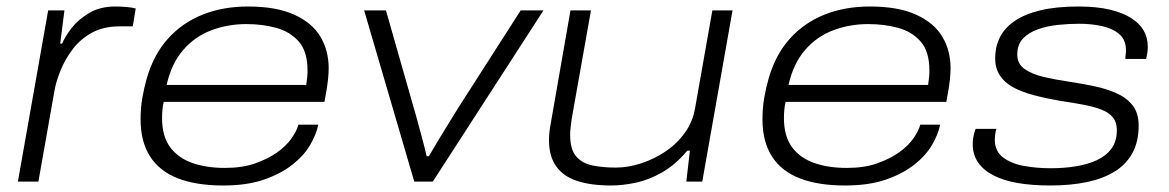

<svg xmlns="http://www.w3.org/2000/svg" viewBox="-20 -558 3591 590"><path d="M35 0 128 -526H178L165 -424H171Q179 -444 199 -470.5Q219 -497 253 -517.5Q287 -538 334 -538Q351 -538 368.5 -536.5Q386 -535 397 -532L388 -477H348Q298 -477 262.5 -457.5Q227 -438 203.5 -407Q180 -376 166 -341.5Q152 -307 147 -277L98 0Z M666 12Q583 12 526.5 -10Q470 -32 441 -77.5Q412 -123 412 -191Q412 -227 417.5 -258Q423 -289 431 -317Q452 -390 496 -439Q540 -488 602.5 -513Q665 -538 742 -538Q829 -538 884 -513Q939 -488 964.5 -445.5Q990 -403 990 -348Q990 -335 988 -313.5Q986 -292 977 -245H483Q480 -231 479 -219Q478 -207 478 -195Q478 -139 503 -105.5Q528 -72 571.5 -57Q615 -42 671 -42Q725 -42 764.5 -56Q804 -70 832 -90Q860 -110 876 -133Q892 -156 897 -175H958Q952 -145 933 -112.5Q914 -80 878.5 -52Q843 -24 791 -6Q739 12 666 12ZM492 -297H921Q923 -310 924 -320.5Q925 -331 925 -341Q925 -400 898 -430.5Q871 -461 828.5 -472.5Q786 -484 737 -484Q680 -484 629.5 -465Q579 -446 543 -404.5Q507 -363 492 -297Z M1253 0 1099 -526H1166L1251 -228Q1256 -212 1263 -185.5Q1270 -159 1278 -130Q1286 -101 1291 -78H1298Q1309 -97 1324.5 -123Q1340 -149 1357.5 -177Q1375 -205 1389 -228L1580 -526H1650L1310 0Z M1858 12Q1796 12 1753.5 -2Q1711 -16 1689 -47Q1667 -78 1667 -127Q1667 -140 1668.5 -153.5Q1670 -167 1673 -182L1733 -526H1796L1737 -194Q1735 -180 1733.5 -167Q1732 -154 1732 -144Q1732 -99 1750.5 -77.5Q1769 -56 1801 -49.5Q1833 -43 1872 -43Q1910 -43 1950 -56Q1990 -69 2025 -92.5Q2060 -116 2084.5 -150Q2109 -184 2116 -226L2169 -526H2231L2138 0H2089L2100 -95H2092Q2056 -52 2015 -28.5Q1974 -5 1933.5 3.5Q1893 12 1858 12Z M2577 12Q2494 12 2437.5 -10Q2381 -32 2352 -77.5Q2323 -123 2323 -191Q2323 -227 2328.5 -258Q2334 -289 2342 -317Q2363 -390 2407 -439Q2451 -488 2513.5 -513Q2576 -538 2653 -538Q2740 -538 2795 -513Q2850 -488 2875.5 -445.5Q2901 -403 2901 -348Q2901 -335 2899 -313.5Q2897 -292 2888 -245H2394Q2391 -231 2390 -219Q2389 -207 2389 -195Q2389 -139 2414 -105.5Q2439 -72 2482.5 -57Q2526 -42 2582 -42Q2636 -42 2675.5 -56Q2715 -70 2743 -90Q2771 -110 2787 -133Q2803 -156 2808 -175H2869Q2863 -145 2844 -112.5Q2825 -80 2789.5 -52Q2754 -24 2702 -6Q2650 12 2577 12ZM2403 -297H2832Q2834 -310 2835 -320.5Q2836 -331 2836 -341Q2836 -400 2809 -430.5Q2782 -461 2739.5 -472.5Q2697 -484 2648 -484Q2591 -484 2540.5 -465Q2490 -446 2454 -404.5Q2418 -363 2403 -297Z M3207 12Q3152 12 3108 4.5Q3064 -3 3033 -19Q3002 -35 2985.5 -59Q2969 -83 2969 -116Q2969 -127 2971.5 -139.5Q2974 -152 2978 -162H3042Q3040 -158 3038.5 -147.5Q3037 -137 3037 -129Q3037 -93 3062.5 -74Q3088 -55 3127 -48Q3166 -41 3209 -41Q3250 -41 3286.5 -47Q3323 -53 3351 -66Q3379 -79 3395.5 -101.5Q3412 -124 3412 -158Q3412 -182 3400 -197Q3388 -212 3365 -221Q3342 -230 3310.5 -236Q3279 -242 3239 -248Q3192 -256 3155 -266Q3118 -276 3092 -290.5Q3066 -305 3052 -327Q3038 -349 3038 -379Q3038 -413 3052 -442Q3066 -471 3096.5 -492.5Q3127 -514 3176 -526Q3225 -538 3294 -538Q3350 -538 3390 -528.5Q3430 -519 3456 -502.5Q3482 -486 3494.5 -464Q3507 -442 3507 -415Q3507 -405 3506 -397.5Q3505 -390 3502 -377H3438Q3438 -384 3439 -390Q3440 -396 3440 -403Q3440 -436 3419 -453.5Q3398 -471 3365.5 -478Q3333 -485 3296 -485Q3264 -485 3231 -481.5Q3198 -478 3169.5 -468Q3141 -458 3123.5 -439.5Q3106 -421 3106 -390Q3106 -362 3128.5 -346Q3151 -330 3187.5 -321.5Q3224 -313 3265 -307Q3305 -301 3343 -293Q3381 -285 3412 -271Q3443 -257 3461 -233.5Q3479 -210 3479 -172Q3479 -123 3460 -88Q3441 -53 3405.5 -31Q3370 -9 3320 1.5Q3270 12 3207 12Z"/></svg>

Font: Archivo Expanded ExtraLight
Style: Italic
Weight: 250
Width: 7
Italic angle: -10°
Designer: Hector Gatti
Foundry: Omnibus-Type
Version: Version 2.001